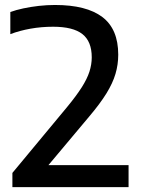

<svg xmlns="http://www.w3.org/2000/svg" viewBox="-20 -770 582 790"><path d="M31 0V-58.5L256 -329.5Q293.5 -375 316 -410.2Q338.5 -445.5 348 -475.2Q357.5 -505 357.5 -534Q357.5 -599.5 319 -629.8Q280.5 -660 198.5 -660Q150.5 -660 105.5 -652Q60.5 -644 22.5 -629.5V-720.5Q45.5 -729 76 -735.5Q106.5 -742 140 -745.8Q173.5 -749.5 206.5 -749.5Q335.5 -749.5 401 -700Q466.5 -650.5 466.5 -545Q466.5 -504.5 455.2 -466.2Q444 -428 417.8 -385.5Q391.5 -343 347 -290.5L154.5 -61L149 -90.5H509V0Z"/></svg>

Font: Encode Sans SemiExpanded Medium
Style: Regular
Weight: 500
Width: 6
Designer: Multiple Designers
Foundry: Impallari Type
Version: Version 3.002